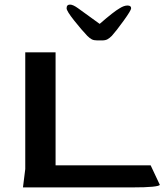

<svg xmlns="http://www.w3.org/2000/svg" viewBox="-20 -816 726 836"><path d="M90 -80V-588H222V-96H636L676 -11Q673 -6 644 -3Q615 0 556 0H80ZM285 -796Q298 -796 320 -780L414 -712Q476 -766 501 -780Q520 -792 535 -792Q551 -792 551 -780Q551 -771 518.5 -726Q486 -681 467 -660Q457 -650 448 -645Q439 -640 424 -640H404Q389 -640 380 -644.5Q371 -649 360 -660Q336 -685 303 -726.5Q270 -768 270 -780Q270 -796 285 -796Z"/></svg>

Font: Gold
Style: Regular
Weight: 400
Designer: jaiki
Version: Version 1.000